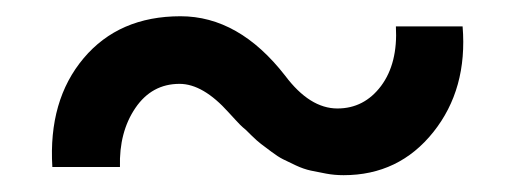

<svg xmlns="http://www.w3.org/2000/svg" viewBox="-20 -376 629 234"><path d="M398.8 -162.5Q387.5 -162.5 377.5 -164.4Q367.5 -166.2 358.8 -168.1Q350 -170 340.6 -174.4Q331.2 -178.8 325 -181.9Q318.8 -185 310.6 -191.2Q302.5 -197.5 298.1 -200.6Q293.8 -203.8 286.2 -211.2Q278.8 -218.8 276.2 -220.6Q273.8 -222.5 266.9 -230Q260 -237.5 258.8 -238.8Q227.5 -273.8 198.8 -273.8Q165 -273.8 145 -244.4Q125 -215 126.2 -172.5H43.8Q38.8 -253.8 81.9 -305Q125 -356.2 200 -356.2Q271.2 -356.2 327.5 -283.8Q357.5 -243.8 391.2 -243.8Q423.8 -243.8 444.4 -271.2Q465 -298.8 462.5 -343.8H543.8Q550 -267.5 508.1 -215Q466.2 -162.5 398.8 -162.5Z"/></svg>

Font: Now Alt Medium
Style: Regular
Weight: 500
Designer: Alfredo Marco Pradil
Foundry: Alfredo Marco Pradil
Version: Version 1.002;PS 001.002;hotconv 1.0.88;makeotf.lib2.5.64775